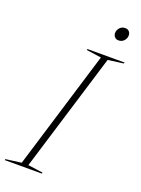

<svg xmlns="http://www.w3.org/2000/svg" viewBox="-208 -963 758 1035"><g transform="rotate(20 171.0 -445.5)"><path d="M255 -697 169.5 -709 171.5 -715H384.5L382.5 -709L293.5 -697L86 -18L171.5 -6L169.5 0H-43L-41.5 -6L48 -18ZM312 -816Q297.5 -816 289.5 -825.5Q281.5 -835 281.5 -847.5Q281.5 -864 293.5 -877.5Q305.5 -891 325 -891Q339.5 -891 347.5 -881.8Q355.5 -872.5 355.5 -859.5Q355.5 -843 343.5 -829.5Q331.5 -816 312 -816Z"/></g></svg>

Font: Newsreader Display ExtraLight
Style: Italic
Weight: 275
Italic angle: -17°
Designer: Hugues Gentile
Foundry: Production Type
Version: Version 1.001